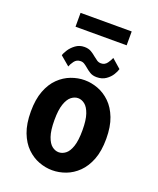

<svg xmlns="http://www.w3.org/2000/svg" viewBox="-156 -944 862 1048"><g transform="rotate(20 275.0 -420.0)"><path d="M275.5 11Q236.5 11 197.8 -3.5Q159 -18 127 -49.2Q95 -80.5 76 -130.2Q57 -180 57 -251Q57 -321.5 76 -371.2Q95 -421 127 -452Q159 -483 197.8 -497.5Q236.5 -512 275.5 -512Q315 -512 353.8 -497.5Q392.5 -483 424.5 -452Q456.5 -421 475.8 -371.2Q495 -321.5 495 -251Q495 -180 475.8 -130.2Q456.5 -80.5 424.5 -49.2Q392.5 -18 353.8 -3.5Q315 11 275.5 11ZM275.5 -93.5Q296 -93.5 314.8 -107.8Q333.5 -122 345.2 -156.2Q357 -190.5 357 -251Q357 -309.5 345.2 -343.8Q333.5 -378 314.8 -392.8Q296 -407.5 275.5 -407.5Q255 -407.5 236.2 -392.8Q217.5 -378 205.8 -344Q194 -310 194 -251Q194 -191 206 -156.5Q218 -122 236.5 -107.8Q255 -93.5 275.5 -93.5ZM330 -549.5Q306.5 -549.5 290.8 -559.2Q275 -569 263 -579.5Q252.5 -588.5 242.2 -595.2Q232 -602 219.5 -602Q196 -602 182.8 -583.8Q169.5 -565.5 165 -551.5L111 -597Q114 -609.5 127 -629.8Q140 -650 161.8 -666Q183.5 -682 212.5 -682Q236 -682 252 -672.5Q268 -663 280.5 -652Q292 -642.5 302.5 -635.5Q313 -628.5 326.5 -628.5Q348.5 -628.5 361.8 -647Q375 -665.5 380 -679.5L432.5 -633.5Q429 -619.5 417 -599.8Q405 -580 383.2 -564.8Q361.5 -549.5 330 -549.5ZM128 -769V-849.5H425V-769Z"/></g></svg>

Font: Trispace SemiCondensed SemiBold
Style: Regular
Weight: 600
Width: 4
Designer: Tyler Finck
Foundry: Etcetera Type Company
Version: Version 1.210; ttfautohint (v1.8.3)